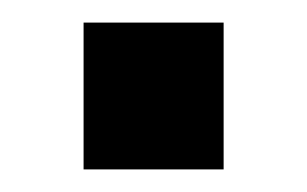

<svg xmlns="http://www.w3.org/2000/svg" viewBox="-20 -363 272 170"><path d="M54 -213V-343H178V-213Z"/></svg>

Font: Cabin VF Beta
Style: Regular
Weight: 400
Designer: Pablo Impallari
Foundry: Pablo Impallari. http://www.impallari.com Igino Marini. http://www.ikern.com
Version: Version 2.200